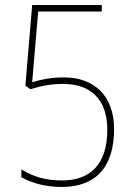

<svg xmlns="http://www.w3.org/2000/svg" viewBox="-20 -734 540 764"><path d="M225 10C365 10 434 -73 434 -221C434 -351 356 -426 235 -426C182 -426 141 -417 108 -407L132 -688H385V-714H108L81 -393L101 -379C147 -393 182 -400 232 -400C337 -400 407 -342 407 -218C407 -80 339 -16 227 -16C164 -16 116 -29 65 -60V-29C110 -3 168 10 225 10Z"/></svg>

Font: Noto Sans Devanagari SemiCondensed Thin
Style: Regular
Weight: 100
Width: 4
Designer: Jelle Bosma - Monotype Design Team
Foundry: Monotype Imaging Inc.
Version: Version 2.004